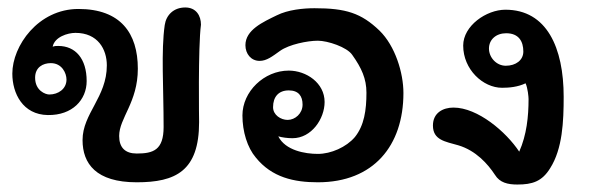

<svg xmlns="http://www.w3.org/2000/svg" viewBox="-20 -480 1592 514"><path d="M418 -140C418 -78 390 -69 346 -69C315 -69 299 -85 299 -116C299 -164 349 -206 349 -296C349 -391 303 -456 190 -456C82 -456 13 -357 13 -283C13 -230 41 -173 108 -172C174 -171 212 -213 212 -263C212 -323 182 -357 136 -357C130 -357 127 -357 121 -355C126 -381 161 -392 182 -392C242 -392 266 -348 266 -305C266 -220 201 -176 201 -105C201 -42 237 8 346 8C450 8 513 -22 513 -153C513 -153 510 -354 518 -414C518 -438 505 -460 476 -460C445 -460 425 -440 421 -413C411 -344 418 -246 418 -140ZM158 -267C158 -242 136 -227 112 -227C102 -227 74 -237 74 -272C74 -300 95 -311 116 -311C146 -311 158 -284 158 -267Z M996 -398C947 -445 906 -458 822 -458C792 -458 751 -454 721 -439C684 -421 637 -400 637 -359C637 -336 652 -317 675 -317C694 -317 709 -329 730 -344C754 -361 803 -371 831 -371C857 -371 909 -354 923 -333C948 -298 961 -269 961 -232C961 -185 955 -144 930 -113C907 -86 866 -68 831 -68C797 -68 744 -77 725 -115C735 -112 750 -110 763 -110C814 -110 849 -162 849 -207C849 -258 800 -291 753 -291C687 -291 629 -235 629 -171C629 -128 642 -85 665 -58C708 -5 767 8 831 8C980 8 1060 -90 1060 -231C1060 -285 1038 -357 996 -398ZM790 -200C790 -176 770 -159 750 -159C732 -159 711 -172 711 -193C711 -221 726 -238 753 -238C779 -238 790 -223 790 -200Z M1395 -215C1395 -168 1390 -119 1370 -74C1335 -127 1259 -192 1194 -192C1166 -192 1139 -178 1139 -144C1139 -105 1172 -101 1207 -91C1254 -77 1286 -41 1305 -12C1318 9 1339 14 1365 14C1405 14 1431 6 1453 -30C1486 -82 1489 -155 1489 -221C1489 -352 1444 -454 1333 -454C1282 -454 1220 -411 1220 -358C1220 -294 1273 -245 1324 -245C1343 -245 1366 -247 1387 -257C1393 -244 1395 -220 1395 -215ZM1334 -304C1309 -304 1289 -326 1289 -350C1289 -374 1308 -391 1335 -391C1369 -391 1381 -369 1381 -342C1381 -319 1361 -304 1334 -304Z"/></svg>

Font: Itim
Style: Regular
Weight: 400
Designer: CadsonDemak Team
Foundry: Pablo Impallari
Version: Version 1.002;PS 001.002;hotconv 1.0.88;makeotf.lib2.5.64775